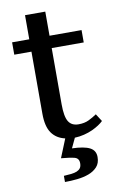

<svg xmlns="http://www.w3.org/2000/svg" viewBox="-96 -703 610 980"><g transform="rotate(-10 209.0 -213.0)"><path d="M17 -525H106V-650H211V-525H377V-461H211V-169Q211 -106 227 -80Q243 -54 279 -54Q310 -54 332.5 -65Q355 -76 374 -89L399 -50Q390 -41 375 -31Q360 -21 340.5 -12Q321 -3 297 3Q273 9 248 10L224 61Q287 63 316 78Q345 93 345 127Q345 159 327.5 178Q310 197 283 207Q256 217 223 220.5Q190 224 159 224V192Q180 191 197.5 189Q215 187 227 182Q239 177 245.5 168Q252 159 252 143Q252 117 229 111Q206 105 160 101L199 5Q154 -5 130 -39Q106 -73 106 -139V-461H17Z"/></g></svg>

Font: PT Serif Caption
Style: Regular
Weight: 400
Designer: A.Korolkova, O.Umpeleva, V.Yefimov
Foundry: ParaType Ltd
Version: Version 1.000W OFL